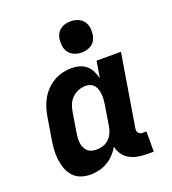

<svg xmlns="http://www.w3.org/2000/svg" viewBox="-140 -870 879 983"><g transform="rotate(-20 300.0 -378.5)"><path d="M185 8Q158 8 133 -1Q108 -10 91 -29.5Q74 -49 65.5 -73.5Q57 -98 54 -124.5Q51 -151 53 -179Q55 -207 60 -234L78 -344Q82 -369 89.5 -393Q97 -417 109.5 -439.5Q122 -462 140.5 -481Q159 -500 181.5 -513Q204 -526 229 -532Q254 -538 278 -538Q301 -538 322 -532Q343 -526 358.5 -512.5Q374 -499 383.5 -480Q393 -461 398 -440Q398 -440 398 -440Q398 -440 398 -440L413 -530H546L481 -136Q480 -129 481 -122.5Q482 -116 486 -111Q490 -106 496.5 -104Q503 -102 509 -102H529V8H491Q466 8 442 3.5Q418 -1 397.5 -12.5Q377 -24 363.5 -43.5Q350 -63 346 -86Q334 -65 316.5 -46.5Q299 -28 277.5 -15.5Q256 -3 232.5 2.5Q209 8 185 8ZM258 -102Q276 -102 293.5 -107.5Q311 -113 324.5 -125.5Q338 -138 346 -155Q354 -172 357 -189L375 -299Q377 -313 378.5 -327.5Q380 -342 379 -355.5Q378 -369 374.5 -382.5Q371 -396 363 -406.5Q355 -417 342.5 -422.5Q330 -428 316 -428Q296 -428 276.5 -420.5Q257 -413 242 -398.5Q227 -384 219 -365Q211 -346 208 -326L190 -216Q188 -203 187 -189Q186 -175 188 -162.5Q190 -150 195.5 -138Q201 -126 210 -117.5Q219 -109 231.5 -105.5Q244 -102 258 -102ZM356 -595Q336 -595 317.5 -602.5Q299 -610 287.5 -625Q276 -640 273 -660Q270 -680 273 -701Q275 -715 282.5 -728Q290 -741 302 -749.5Q314 -758 328 -761.5Q342 -765 356 -765Q377 -765 395.5 -757.5Q414 -750 425.5 -735Q437 -720 440 -700Q443 -680 440 -659Q437 -645 430 -632Q423 -619 411 -610.5Q399 -602 384.5 -598.5Q370 -595 356 -595Z"/></g></svg>

Font: Iosevka Slab XBdEx
Style: Italic
Weight: 800
Width: 7
Italic angle: -9°
Monospace: yes
Designer: Belleve Invis
Foundry: Belleve Invis
Version: Version 11.1.1; ttfautohint (v1.8.3)